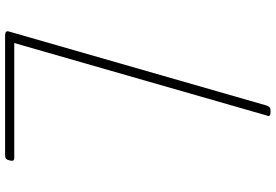

<svg xmlns="http://www.w3.org/2000/svg" viewBox="-180 -874 1055 734"><g transform="rotate(90 347.0 -507.5)"><path d="M116 0Q96 0 101 -15L384 -1000Q387 -1008 391.5 -1011.5Q396 -1015 407 -1015Q418 -1015 422 -1011.5Q426 -1008 422 -1000L145 -35H583Q593 -35 594.5 -30.5Q596 -26 594 -18Q592 -8 587.5 -4Q583 0 574 0Z"/></g></svg>

Font: Playwrite AU QLD Thin
Style: Regular
Weight: 250
Designer: Veronika Burian, José Scaglione
Foundry: TypeTogether
Version: Version 1.002